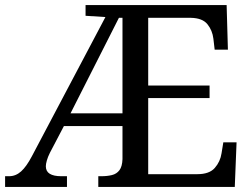

<svg xmlns="http://www.w3.org/2000/svg" viewBox="-20 -734 991 754"><path d="M0 0V-42H16Q42 -42 63 -61Q84 -80 105 -120L394 -667L316 -672V-714H870L875 -539H823L818 -582Q814 -615 794.5 -639Q775 -663 730 -664H562V-398H803V-349H562V-50H755Q802 -50 823.5 -74.5Q845 -99 850 -132L857 -175H909L902 0H366V-42H379Q401 -42 419.5 -46.5Q438 -51 449 -65.5Q460 -80 461 -109V-239H231L176 -134Q168 -118 164 -104Q160 -90 160 -81Q160 -61 175.5 -51.5Q191 -42 220 -42H243V0ZM257 -289H461V-664H447Z"/></svg>

Font: Noto Rashi Hebrew
Style: Regular
Weight: 400
Version: Version 1.006